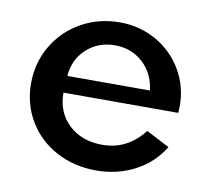

<svg xmlns="http://www.w3.org/2000/svg" viewBox="-62 -549 694 633"><g transform="rotate(10 285.0 -232.5)"><path d="M36.8 -231.4Q36.8 -300.9 70.7 -358Q104.5 -415 162.7 -447.5Q220.9 -480 290.9 -480Q357.7 -480 413.4 -448.4Q469.1 -416.8 500.9 -362.3Q532.7 -307.7 532.7 -242.7Q532.7 -235.9 531.8 -219.5H147.3Q147.3 -154.1 190.5 -113.2Q233.6 -72.3 302.7 -72.3Q386.8 -72.3 441.4 -143.2L519.5 -102.7Q485.9 -47.3 427.3 -16.4Q368.6 14.5 297.3 14.5Q223.2 14.5 163.4 -17.7Q103.6 -50 70.2 -106.4Q36.8 -162.7 36.8 -231.4ZM288.2 -402.7Q231.8 -402.7 193.2 -367Q154.5 -331.4 150.5 -275.9H426.8Q420.5 -332.3 381.8 -367.5Q343.2 -402.7 288.2 -402.7Z"/></g></svg>

Font: Spartan MB SemBd
Style: Regular
Weight: 600
Designer: Matt Bailey, Mirko Velimirovic
Foundry: Matt Bailey
Version: Version 1.005